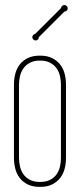

<svg xmlns="http://www.w3.org/2000/svg" viewBox="-20 -730 316 760"><path d="M55.2 -105Q55.2 -87.4 59.3 -70.3Q63.5 -53.2 73 -39.8Q82.5 -26.4 98.6 -18.1Q114.7 -9.8 138.2 -9.8Q162.1 -9.8 178.2 -18.1Q194.3 -26.4 203.9 -39.8Q213.4 -53.2 217.3 -70.3Q221.2 -87.4 221.2 -105V-395Q221.2 -412.1 217.3 -429.2Q213.4 -446.3 203.9 -459.7Q194.3 -473.1 178.2 -481.7Q162.1 -490.2 138.2 -490.2Q114.7 -490.2 98.6 -481.7Q82.5 -473.1 73 -459.7Q63.5 -446.3 59.3 -429.2Q55.2 -412.1 55.2 -395ZM241.2 -105Q241.2 -83.5 236.1 -63Q231 -42.5 218.8 -26.4Q206.5 -10.3 187 -0.2Q167.5 9.8 138.2 9.8Q108.9 9.8 89.1 -0.2Q69.3 -10.3 57.4 -26.4Q45.4 -42.5 40.3 -63Q35.2 -83.5 35.2 -105V-395Q35.2 -416.5 40.3 -437Q45.4 -457.5 57.4 -473.6Q69.3 -489.7 89.1 -499.8Q108.9 -509.8 138.2 -509.8Q167.5 -509.8 187 -499.8Q206.5 -489.7 218.8 -473.6Q231 -457.5 236.1 -437Q241.2 -416.5 241.2 -395ZM133.8 -583Q133.8 -577.6 130.1 -573.7Q126.5 -569.8 121.1 -569.8Q115.7 -569.8 111.8 -573.7Q107.9 -577.6 107.9 -583Q107.9 -587.4 111.1 -591.3Q114.3 -595.2 119.6 -596.2L221.7 -698.2Q221.7 -702.6 225.6 -706.3Q229.5 -710 234.9 -710Q240.2 -710 244.1 -706.1Q248 -702.1 248 -696.8Q248 -691.4 244.1 -687.7Q240.2 -684.1 234.9 -684.1Z"/></svg>

Font: Wire One
Style: Regular
Weight: 400
Designer: Alexei Vanyashin, Gayaneh Bagdasaryan
Foundry: Cyreal Type Foundry
Version: Version 1.000